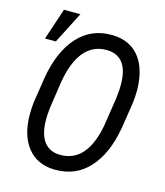

<svg xmlns="http://www.w3.org/2000/svg" viewBox="-117 -869 830 968"><g transform="rotate(15 298.5 -385.5)"><path d="M466.3 -418.5 470.7 -465.8Q471.2 -478.5 471.2 -490.2Q471.2 -557.6 447.8 -594.7Q419.9 -638.7 361.8 -640.6Q358.9 -640.6 355.5 -640.6Q287.1 -640.6 242.2 -588.9Q195.3 -534.2 177.2 -426.8L156.2 -285.6L152.8 -246.1Q152.3 -233.9 152.3 -222.2Q152.3 -156.2 175.8 -117.2Q204.1 -71.3 262.2 -69.3Q265.1 -69.3 268.1 -69.3Q405.8 -69.3 443.4 -269ZM256.8 9.8Q168 7.8 117.9 -53.7Q67.9 -115.2 66.4 -222.2Q66.4 -225.6 66.4 -229.5Q66.4 -261.7 70.3 -293L90.8 -425.8Q115.2 -567.4 186.5 -645.5Q255.9 -721.2 360.8 -720.7Q364.3 -720.7 367.2 -720.7Q450.7 -718.8 499.5 -665.5Q548.3 -612.3 556.2 -514.2L557.6 -487.8Q557.6 -451.7 553.2 -416.5L532.2 -281.2Q507.3 -139.2 436.5 -63.5Q368.2 9.8 263.7 9.8Q260.3 9.8 256.8 9.8ZM96.2 -780.8H182.1L98.1 -616.2H41.5Z"/></g></svg>

Font: MAUL Condensed Italic
Style: Condenced Regular Italic
Weight: 400
Italic angle: -12°
Designer: MAUL
Version: Version 1.0; 2020; ttfautohint (v1.8.3)